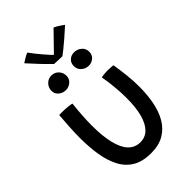

<svg xmlns="http://www.w3.org/2000/svg" viewBox="-275 -1015 1138 1138"><g transform="rotate(-45 294.5 -445.5)"><path d="M403.5 -911Q413.5 -907 425.8 -899.5Q438 -892 448.5 -884.8Q459 -877.5 463 -874Q428.5 -842.5 399.8 -817.8Q371 -793 350.5 -776.8Q330 -760.5 320.5 -753.5Q310.5 -753.5 297.8 -754Q285 -754.5 273 -755Q261 -755.5 253 -756Q223.5 -784.5 193.8 -815.8Q164 -847 131 -884Q138.5 -889 148 -895Q157.5 -901 168 -906.8Q178.5 -912.5 188.5 -916Q201.5 -898 217.5 -878Q233.5 -858 249.2 -839.8Q265 -821.5 277 -808.5Q289 -795.5 293.5 -792H287.5Q298 -802.5 318.2 -823.5Q338.5 -844.5 361.8 -868.2Q385 -892 403.5 -911ZM397 -500Q404.5 -502 418.8 -503.5Q433 -505 447.5 -505Q459.5 -505 473.8 -504.2Q488 -503.5 496.5 -502Q504.5 -453.5 510 -403Q515.5 -352.5 515.5 -303.5Q515.5 -236.5 504 -177Q492.5 -117.5 466.2 -72.2Q440 -27 395.8 -1Q351.5 25 286 25Q214.5 25 168.5 -3.2Q122.5 -31.5 97 -81.8Q71.5 -132 61.2 -197.5Q51 -263 51 -337.5Q51 -383 54 -429.5Q57 -476 60.5 -520.5Q69.5 -521 83.2 -521Q97 -521 108 -520.5Q123.5 -519.5 138.8 -517.8Q154 -516 164 -513Q159 -468 156 -424Q153 -380 153 -339Q153 -251 167.8 -190Q182.5 -129 212.2 -97.5Q242 -66 287 -66Q329 -66 357.2 -94.5Q385.5 -123 400 -177.2Q414.5 -231.5 414.5 -309.5Q414.5 -354 410 -402.8Q405.5 -451.5 397 -500ZM193.5 -596.5Q169 -596.5 149.2 -612.2Q129.5 -628 129.5 -654Q129.5 -682 148.5 -700.8Q167.5 -719.5 192.5 -719.5Q219.5 -719.5 237.8 -700.8Q256 -682 256 -654.5Q256 -629.5 237 -613Q218 -596.5 193.5 -596.5ZM392 -603Q365.5 -603 346 -620.5Q326.5 -638 326.5 -664Q326.5 -690 343.5 -705.8Q360.5 -721.5 385 -721.5Q412 -721.5 432 -704.5Q452 -687.5 452 -660.5Q452 -642.5 443.5 -629.8Q435 -617 421.5 -610Q408 -603 392 -603Z"/></g></svg>

Font: Grandstander Thin
Style: Regular
Weight: 400
Version: Version 1.200